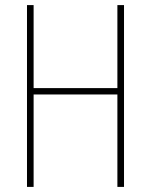

<svg xmlns="http://www.w3.org/2000/svg" viewBox="-20 -827 592 754"><path d="M467 -93H441V-456H112V-93H86V-807H112V-481H441V-807H467Z"/></svg>

Font: Noto Sans Kannada UI Condensed Thin
Style: Regular
Weight: 100
Width: 3
Designer: Jelle Bosma - Monotype Design Team
Foundry: Monotype Imaging Inc.
Version: Version 2.005; ttfautohint (v1.8.4.7-5d5b)